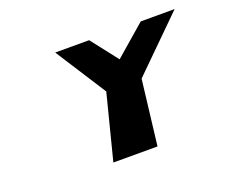

<svg xmlns="http://www.w3.org/2000/svg" viewBox="-97 -738 1087 899"><g transform="rotate(-20 446.0 -288.5)"><path d="M248.3 -577 410.6 -324 328 0H548L586.6 -324L843.3 -577H674.3L520.9 -444L417.3 -577Z"/></g></svg>

Font: Hussar Milosc
Style: Obl
Weight: 700
Foundry: Cannot Into Space Fonts
Version: Version 1.02